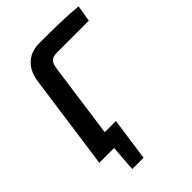

<svg xmlns="http://www.w3.org/2000/svg" viewBox="-245 -793 1046 1046"><g transform="rotate(-45 278.0 -270.5)"><path d="M261 -692C183 -692 123 -645 110 -551L33 0H147L136 151H223L245 -5L258 -97H172L231 -523C239 -575 251 -588 302 -588H540L556 -682C469 -692 362 -692 261 -692Z"/></g></svg>

Font: Exo 2 Semi Bold
Style: Italic
Weight: 600
Italic angle: -8°
Designer: Natanael Gama
Version: Version 1.001;PS 001.001;hotconv 1.0.88;makeotf.lib2.5.64775